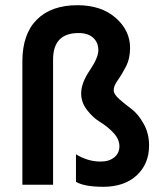

<svg xmlns="http://www.w3.org/2000/svg" viewBox="-20 -710 616 738"><path d="M553 -151Q553 -80 505.5 -36Q458 8 377 8Q305 8 272 -11V-117Q317 -89 367 -89Q399 -89 419 -105Q439 -121 439 -148Q439 -175 416 -199.5Q393 -224 365.5 -240.5Q338 -257 315 -286.5Q292 -316 292 -351Q292 -391 325 -439.5Q358 -488 358 -517Q358 -547 338 -565Q318 -583 282 -583Q184 -583 184 -481V0H66V-474Q66 -579 121.5 -634.5Q177 -690 278 -690Q369 -690 424.5 -641.5Q480 -593 480 -526Q480 -485 464 -454Q448 -423 432.5 -401.5Q417 -380 417 -363Q417 -348 438.5 -329Q460 -310 485 -291.5Q510 -273 531.5 -235.5Q553 -198 553 -151Z"/></svg>

Font: Hind Madurai SemiBold
Style: Regular
Weight: 600
Designer: Jyotish Sonowal
Foundry: Indian Type Foundry
Version: Version 1.001;PS 1.0;hotconv 1.0.86;makeotf.lib2.5.63406; tt